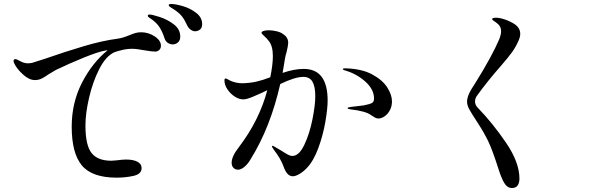

<svg xmlns="http://www.w3.org/2000/svg" viewBox="-20 -895 3040 964"><path d="M788 -665Q788 -652 779.5 -644Q771 -636 759 -636Q744 -636 708 -642Q666 -650 644 -650Q618 -650 593.5 -644Q569 -638 555 -633Q512 -614 479 -549.5Q446 -485 427.5 -405.5Q409 -326 409 -265Q409 -166 439.5 -127Q470 -88 539 -88L566 -90Q596 -94 613 -94Q649 -94 670 -83Q691 -72 691 -51Q691 -21 650.5 -12Q610 -3 566 -3Q442 -3 391 -64.5Q340 -126 340 -259Q340 -379 391.5 -479.5Q443 -580 521 -643Q518 -643 508 -641Q473 -635 402.5 -606.5Q332 -578 261 -544Q249 -537 240 -531.5Q231 -526 224 -522Q203 -507 188 -500Q173 -493 155 -493Q126 -493 95 -521.5Q64 -550 52 -576Q48 -583 48 -589Q48 -598 57 -598Q63 -598 70 -594Q84 -586 95.5 -581.5Q107 -577 122 -577Q128 -577 140 -579Q147 -581 206 -600Q309 -636 402 -663.5Q495 -691 572 -701Q595 -704 629 -718Q648 -726 661 -729.5Q674 -733 689 -733Q725 -733 756.5 -712.5Q788 -692 788 -665ZM920 -767Q907 -796 893.5 -813Q880 -830 853 -848Q847 -852 837 -858Q827 -864 827 -869Q827 -875 840 -875Q861 -875 898.5 -864Q936 -853 965.5 -830Q995 -807 995 -774Q995 -755 984 -746.5Q973 -738 959 -738Q949 -738 938 -745.5Q927 -753 920 -767ZM806 -703Q796 -734 782 -756.5Q768 -779 743 -797Q740 -799 731 -805Q722 -811 722 -816Q722 -822 731 -822Q744 -822 782.5 -809.5Q821 -797 853 -772.5Q885 -748 885 -711Q885 -692 873.5 -682Q862 -672 847 -672Q835 -672 823 -679.5Q811 -687 806 -703Z M1625 -390Q1625 -350 1613.5 -283Q1602 -216 1578 -151Q1554 -86 1520 -51Q1503 -33 1483.5 -21.5Q1464 -10 1450 -10Q1421 -10 1404 -58Q1391 -96 1355 -143Q1345 -157 1345 -161Q1345 -163 1348 -163Q1352 -163 1367 -153.5Q1382 -144 1390 -140Q1397 -136 1409.5 -128Q1422 -120 1431 -116Q1440 -112 1448 -112Q1481 -112 1507.5 -167Q1534 -222 1548.5 -294.5Q1563 -367 1563 -412Q1563 -460 1549 -484.5Q1535 -509 1503 -509Q1461 -509 1387 -473Q1338 -256 1238 -95Q1224 -71 1207 -57Q1190 -43 1175 -43Q1161 -43 1152 -52.5Q1143 -62 1143 -78Q1143 -110 1180 -157Q1283 -293 1322 -442Q1276 -420 1246.5 -408Q1217 -396 1201 -396Q1180 -396 1158 -410.5Q1136 -425 1121.5 -447Q1107 -469 1107 -491Q1107 -501 1112 -501Q1116 -501 1124 -496.5Q1132 -492 1136 -490Q1164 -477 1198 -477Q1235 -478 1266.5 -485Q1298 -492 1337 -507Q1350 -570 1350 -613Q1350 -665 1329 -690Q1320 -702 1306.5 -714Q1293 -726 1293 -730Q1293 -736 1303 -739.5Q1313 -743 1329 -743Q1348 -743 1369 -738Q1390 -733 1401 -724Q1427 -708 1427 -680Q1427 -668 1419 -634Q1413 -616 1410 -596L1399 -529Q1457 -549 1505 -549Q1625 -549 1625 -390ZM1948 -386Q1948 -361 1937.5 -341.5Q1927 -322 1911 -311Q1895 -300 1880 -300Q1871 -300 1863 -304.5Q1855 -309 1843 -317Q1817 -337 1739 -346Q1725 -348 1725 -352Q1725 -356 1740 -358L1783 -363L1807 -366Q1837 -372 1847.5 -378Q1858 -384 1858 -400Q1858 -447 1813 -486.5Q1768 -526 1710 -542Q1701 -545 1701 -548Q1701 -552 1713 -552Q1795 -550 1847.5 -522Q1900 -494 1924 -456.5Q1948 -419 1948 -386Z M2483 -46Q2452 -143 2431 -186.5Q2410 -230 2376 -282Q2346 -328 2335.5 -347.5Q2325 -367 2325 -385Q2325 -402 2334.5 -423.5Q2344 -445 2367 -479Q2451 -614 2487 -699Q2496 -723 2496 -738Q2496 -763 2477 -777Q2472 -782 2461.5 -788.5Q2451 -795 2451 -799Q2451 -806 2471 -806Q2489 -806 2515.5 -797Q2542 -788 2565 -773Q2592 -754 2592 -725Q2592 -710 2584 -692Q2570 -660 2552 -634.5Q2534 -609 2494 -563Q2428 -488 2376 -416Q2365 -402 2365 -385Q2365 -368 2379 -354Q2456 -274 2522 -176.5Q2588 -79 2588 2Q2588 23 2579 36Q2570 49 2551 49Q2527 49 2512 24Q2497 -1 2483 -46Z"/></svg>

Font: Shippori Mincho Medium
Style: Regular
Weight: 500
Designer: FONTDASU
Foundry: FONTDASU / Google Inc. / but / Adobe
Version: Version 3.110; ttfautohint (v1.8.3)